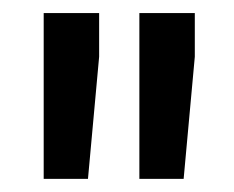

<svg xmlns="http://www.w3.org/2000/svg" viewBox="-20 -770 359 294"><path d="M131.8 -750V-683.1L114.7 -496.1H46.9V-750ZM278.3 -750V-683.1L261.2 -496.1H193.4V-750Z"/></svg>

Font: Vazirmatn RD FD Medium
Style: Regular
Weight: 500
Designer: Saber Rastikerdar
Foundry: Saber Rastikerdar
Version: Version 33.003